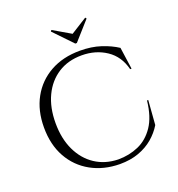

<svg xmlns="http://www.w3.org/2000/svg" viewBox="-157 -1019 1075 1162"><g transform="rotate(-20 380.0 -438.5)"><path d="M710 -292 698 -135Q672 -92 632.5 -58.5Q593 -25 539.5 -5.5Q486 14 417 14Q313 13 232 -32Q151 -77 105.5 -158.5Q60 -240 60 -351Q60 -460 105 -541.5Q150 -623 231.5 -668.5Q313 -714 423 -714Q497 -714 556.5 -694.5Q616 -675 660 -646L680 -505H671Q649 -593 581 -638.5Q513 -684 423 -684Q335 -684 270.5 -642.5Q206 -601 170.5 -526.5Q135 -452 135 -352Q135 -252 170.5 -177Q206 -102 269.5 -60Q333 -18 417 -16Q488 -16 548.5 -42.5Q609 -69 650 -129.5Q691 -190 702 -292ZM528 -883 522 -891 417 -825 304 -891 298 -883 412 -764H422Z"/></g></svg>

Font: Cinzel
Style: Regular
Weight: 400
Designer: Natanael Gama
Version: Version 2.000